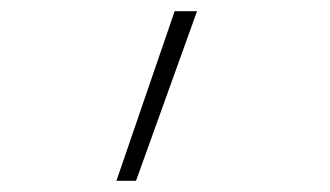

<svg xmlns="http://www.w3.org/2000/svg" viewBox="-20 -153 590 343"><path d="M188 170 292 -133H332L223 170Z"/></svg>

Font: M PLUS Code Latin SemiExpanded ExtraLight
Style: Regular
Weight: 250
Width: 6
Designer: Coji Morishita
Foundry: UNDERFOREST DESIGN
Version: Version 1.002; ttfautohint (v1.8.3)